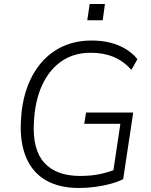

<svg xmlns="http://www.w3.org/2000/svg" viewBox="-20 -929 755 957"><path d="M373 8Q276 8 209.5 -30Q143 -68 111 -142.5Q79 -217 84 -322Q88 -416 114.5 -490.5Q141 -565 187 -618Q233 -671 296 -699Q359 -727 437 -727Q487 -727 529 -716.5Q571 -706 606 -685Q641 -664 665 -634L635 -581Q595 -625 545.5 -645.5Q496 -666 432 -666Q348 -666 287 -624Q226 -582 190 -504.5Q154 -427 149 -319Q141 -184 200.5 -118Q260 -52 380 -52Q434 -52 479 -61.5Q524 -71 564 -88L540 -45L580 -312H400L409 -368H644L594 -36Q569 -23 532 -13Q495 -3 454.5 2.5Q414 8 373 8ZM415 -828 427 -909H503L492 -828Z"/></svg>

Font: Nunitoga
Style: Light Italic
Weight: 300
Italic angle: -9°
Designer: Vernon Adams
Foundry: Vernon Adams
Version: Version 1.0